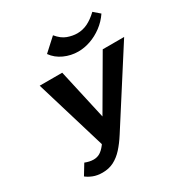

<svg xmlns="http://www.w3.org/2000/svg" viewBox="-205 -1043 1139 1203"><g transform="rotate(-30 365.0 -441.5)"><path d="M189 11Q151 11 122 -0.5Q93 -12 75 -27L120 -101Q135 -95 150.5 -91.5Q166 -88 181 -88Q207 -88 227 -100Q247 -112 267 -137.5Q287 -163 310 -203L575 -658H730L399 -141Q369 -94 338 -60Q307 -26 271 -7.5Q235 11 189 11ZM283 -114 119 -658H282L386 -193ZM437 -722Q384 -722 335.5 -744Q287 -766 258 -807L349 -890Q382 -850 418.5 -837Q455 -824 488 -824Q527 -824 562.5 -841Q598 -858 636 -894L680 -856Q651 -813 610.5 -783Q570 -753 525.5 -737.5Q481 -722 437 -722Z"/></g></svg>

Font: Ysabeau ExtraBold
Style: Italic
Weight: 800
Italic angle: -12°
Designer: Christian Thalmann (Catharsis Fonts)
Version: Version 2.002